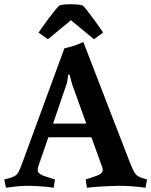

<svg xmlns="http://www.w3.org/2000/svg" viewBox="-29 -872 710 901"><path d="M-9 -30Q22 -37 36.5 -44Q51 -51 58.5 -66Q66 -81 77 -111L273 -645Q296 -650 320 -658Q344 -666 362 -675L580 -111Q592 -81 600 -66Q608 -51 621 -44Q634 -37 661 -30L654 9Q620 4 587 2Q554 0 533 0Q518 0 491 1Q464 2 434 4Q404 6 379 9L373 -30Q373 -30 392 -36Q411 -42 427 -48Q453 -58 453 -75Q453 -82 450 -89L400 -228H198L150 -89Q149 -85 148.5 -82Q148 -79 148 -75Q148 -65 154.5 -59Q161 -53 173 -48Q189 -42 209 -36Q229 -30 229 -30L223 9Q191 4 157 2Q123 0 102 0Q81 0 57.5 2Q34 4 -1 9ZM286 -485 220 -292H376L309 -478L298 -520L291 -523ZM152 -719Q155 -724 168 -742.5Q181 -761 197.5 -783Q214 -805 229 -823.5Q244 -842 251 -847Q266 -851 278 -851.5Q290 -852 304 -852Q320 -852 333 -851Q346 -850 357 -847Q364 -843 378.5 -824.5Q393 -806 410 -783Q427 -760 439.5 -742Q452 -724 455 -719L412 -688L304 -777L196 -688Z"/></svg>

Font: Buenard
Style: Regular
Weight: 400
Version: Version 2.000